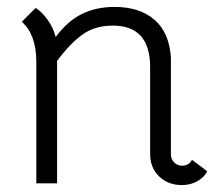

<svg xmlns="http://www.w3.org/2000/svg" viewBox="-20 -530 632 555"><path d="M579 -35Q571 -18 551 -6.5Q531 5 506 5Q466 5 440 -20Q414 -45 414 -85V-336Q414 -456 306 -456Q255 -456 219 -430.5Q183 -405 145 -354V0H85V-351Q85 -430 43 -467L83 -507Q101 -496 117.5 -473Q134 -450 141 -423Q175 -469 216.5 -489.5Q258 -510 311 -510Q384 -510 427 -472.5Q470 -435 474 -362V-84Q474 -70 483.5 -60.5Q493 -51 506 -51Q526 -51 535 -68Z"/></svg>

Font: Bellota
Style: Regular
Weight: 400
Designer: Kemie Guaida
Foundry: Kemie Guaida
Version: Version 4.001